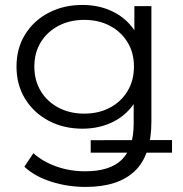

<svg xmlns="http://www.w3.org/2000/svg" viewBox="-20 -550 731 769"><path d="M323 198.7Q251.3 198.7 185.2 177.7Q119.1 156.7 77.6 117.8L113.7 63.6Q151.4 97.5 205.8 116.8Q260.3 136.1 320.7 136.1Q420.8 136.1 468.1 89.3Q515.4 42.5 515.4 -55.5V-185.8L525.4 -275.8L518.2 -366.4V-525.5H586.4V-63.6Q586.4 71.6 519.8 135.2Q453.2 198.7 323 198.7ZM343.3 61.6V11.5L669 10.9V61.6ZM310.3 -34.6Q234.9 -34.6 175.1 -66.2Q115.3 -97.9 80.7 -154Q46.1 -210.2 46.1 -283.2Q46.1 -356.6 80.7 -412.2Q115.3 -467.9 175.1 -499Q234.9 -530.2 310.3 -530.2Q379.9 -530.2 435.8 -501.6Q491.7 -473 525.1 -418.2Q558.4 -363.4 558.4 -283.2Q558.4 -203.4 525.1 -147.8Q491.7 -92.2 435.8 -63.4Q379.9 -34.6 310.3 -34.6ZM317.1 -94.9Q375.4 -94.9 420.3 -118.8Q465.1 -142.6 490.8 -185.1Q516.5 -227.6 516.5 -283.2Q516.5 -339.1 490.8 -380.9Q465.1 -422.7 420.3 -446.6Q375.4 -470.4 317.1 -470.4Q259.7 -470.4 214.3 -446.6Q169 -422.7 143.3 -380.9Q117.6 -339.1 117.6 -283.2Q117.6 -227.6 143.3 -185.1Q169 -142.6 214.3 -118.8Q259.7 -94.9 317.1 -94.9Z"/></svg>

Font: Montserrat Alternates Thin
Style: Regular
Weight: 100
Designer: Julieta Ulanovsky
Foundry: Julieta Ulanovsky
Version: Version 9.000